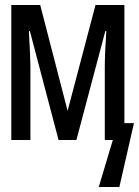

<svg xmlns="http://www.w3.org/2000/svg" viewBox="-20 -557 553 764"><path d="M513 -67 455 187H373L429 0H397V-291Q397 -342 403 -433H399L284 0H213L99 -433H95Q101 -325 101 -293V0H25V-537H140L249 -116L360 -537H475V-67Z"/></svg>

Font: Noto Sans Mono UI Cond
Style: Regular
Weight: 400
Width: 3
Monospace: yes
Designer: Monotype Design team
Foundry: Monotype Imaging Inc.
Version: Version 1.000